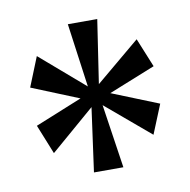

<svg xmlns="http://www.w3.org/2000/svg" viewBox="-54 -813 491 495"><g transform="rotate(-10 191.5 -566.0)"><path d="M154 -372 177 -539 61 -439 30 -516 153 -566 30 -616 61 -693 177 -593 154 -760H231L206 -594L322 -691L353 -615L231 -566L353 -517L322 -441L206 -539L231 -372Z"/></g></svg>

Font: Noto Serif Myanmar ExtraCondensed Medium
Style: Regular
Weight: 500
Width: 2
Designer: Ben Mitchell and the Monotype Design Team
Foundry: Monotype Imaging Inc.
Version: Version 2.106; ttfautohint (v1.8.4.7-5d5b)